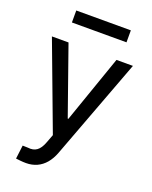

<svg xmlns="http://www.w3.org/2000/svg" viewBox="-167 -807 876 1104"><g transform="rotate(20 271.0 -255.5)"><path d="M131.8 206.1Q113.3 206.1 97.2 204.3Q81.1 202.6 69.3 201.2L79.6 118.2L111.8 119.1Q145 123.5 166.7 107.9Q188.5 92.3 202.6 54.2L222.2 2.4L22.9 -529.3H124.5L270 -116.2H273.9L418 -529.3H518.6L287.6 86.9Q272.9 125.5 250.5 152.1Q228 178.7 198 192.4Q168 206.1 131.8 206.1ZM437.5 -717.3V-644H103.5V-717.3Z"/></g></svg>

Font: Inter Cardless Tabular
Style: Regular
Weight: 400
Designer: Rasmus Andersson
Foundry: rsms
Version: Version 4.000;git-4fc901f